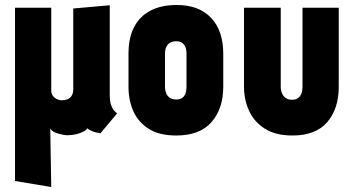

<svg xmlns="http://www.w3.org/2000/svg" viewBox="-20 -532 1411 768"><path d="M419 -151V-511L273 -498V-174Q273 -162 268.5 -152.5Q264 -143 255 -137.5Q246 -132 231 -131Q221 -130 210 -134.5Q199 -139 192 -148Q185 -157 185 -170V-501H40V192L185 216L181 -18Q185 -11 193 -6Q201 -1 211.5 2Q222 5 232 7Q242 9 249 9Q267 9 284 5Q301 1 313.5 -5.5Q326 -12 329 -19Q334 -14 343.5 -9.5Q353 -5 363.5 -2.5Q374 0 382 1L448 -78Q447 -80 439.5 -86.5Q432 -93 425.5 -109Q419 -125 419 -151Z M873 -185V-317Q873 -409 824.5 -460.5Q776 -512 687 -512Q624 -512 581 -489Q538 -466 516 -423Q494 -380 494 -317V-185Q494 -130 514 -86Q534 -42 576 -16Q618 10 685 10Q779 10 826 -43.5Q873 -97 873 -185ZM726 -317V-184Q726 -170 722 -158.5Q718 -147 709 -140.5Q700 -134 685 -134Q669 -134 659 -141Q649 -148 644.5 -159.5Q640 -171 640 -184V-317Q640 -334 645.5 -345Q651 -356 661 -361.5Q671 -367 685 -367Q699 -367 708 -361Q717 -355 721.5 -344Q726 -333 726 -317Z M1335 -185V-501H1190V-184Q1190 -169 1185.5 -157.5Q1181 -146 1172 -139.5Q1163 -133 1148 -133Q1133 -133 1123 -140Q1113 -147 1108 -159Q1103 -171 1103 -184V-501H956V-185Q956 -134 976 -89.5Q996 -45 1039 -17.5Q1082 10 1150 10Q1243 10 1289 -43.5Q1335 -97 1335 -185Z"/></svg>

Font: Advent Pro ExtraBold
Style: Regular
Weight: 800
Designer: VivaRado, Andreas Kalpakidis
Foundry: VivaRado, Andreas Kalpakidis
Version: Version 3.000